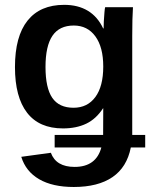

<svg xmlns="http://www.w3.org/2000/svg" viewBox="-20 -558 633 789"><path d="M283.2 210.4Q195.8 210.4 140.9 178.5Q85.9 146.5 67.4 86.4L189 69.8Q210.4 127.9 286.6 127.9Q375 127.9 396.5 47.9H204.6V-3.4H403.8L404.3 -112.8H403.3Q375 -69.3 334.5 -49.8Q293.9 -30.3 238.8 -30.3Q141.1 -30.3 91.3 -94.7Q41.5 -159.2 41.5 -282.2Q41.5 -408.7 93.3 -473.4Q145 -538.1 243.7 -538.1Q300.8 -538.1 341.1 -513.7Q381.3 -489.3 403.8 -441.4H405.8Q405.8 -452.6 406.7 -471.2Q407.7 -489.7 409.2 -506.8Q410.6 -523.9 412.1 -528.3H526.4Q523.4 -484.4 523.4 -410.6V-3.4H576.7V47.9H517.6Q501.5 129.4 442.1 169.9Q382.8 210.4 283.2 210.4ZM404.3 -284.7Q404.3 -364.3 371.8 -408.7Q339.4 -453.1 283.2 -453.1Q224.1 -453.1 195.6 -411.1Q167 -369.1 167 -282.7Q167 -196.8 194.8 -156Q222.7 -115.2 282.2 -115.2Q339.4 -115.2 371.8 -159.2Q404.3 -203.1 404.3 -284.7Z"/></svg>

Font: Arimo SemiBold
Style: Regular
Weight: 600
Designer: Steve Matteson
Foundry: Monotype Imaging Inc.
Version: Version 1.33